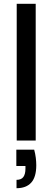

<svg xmlns="http://www.w3.org/2000/svg" viewBox="-20 -740 276 1011"><path d="M68 0V-720H168V0ZM67 251V207Q92 207 103 192Q114 177 114 148V134H66V48H160Q166 70 168.5 91Q171 112 171 130Q171 192 144.5 221.5Q118 251 67 251Z"/></svg>

Font: DM Sans 17pt Medium
Style: Regular
Weight: 500
Version: Version 4.004;gftools[0.9.30]